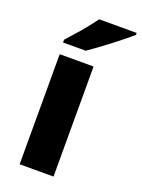

<svg xmlns="http://www.w3.org/2000/svg" viewBox="-145 -833 667 900"><g transform="rotate(20 188.0 -383.0)"><path d="M240 0H71V-549H240ZM376 -756Q360 -742 335 -722Q310 -702 281.5 -680Q253 -658 226 -638.5Q199 -619 180 -606H67V-620Q83 -638 106 -663.5Q129 -689 151 -716.5Q173 -744 189 -766H376Z"/></g></svg>

Font: Noto Sans Thai Looped ExtraBold
Style: Regular
Weight: 800
Designer: Sasikarn Vongin, Ben Mitchell
Foundry: The Fontpad Ltd
Version: Version 1.001; ttfautohint (v1.8.4.7-5d5b)